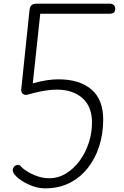

<svg xmlns="http://www.w3.org/2000/svg" viewBox="-20 -1024 679 1054"><path d="M228.5 10Q184 10 139.5 -10.2Q95 -30.5 70 -55Q50 -75 50 -88.5Q50 -102 58.8 -110.5Q67.5 -119 80 -119Q86.5 -119 92 -113.2Q97.5 -107.5 104 -101.5Q126 -81.5 167.2 -63.5Q208.5 -45.5 249.5 -45.5Q299.5 -45.5 342.5 -71.8Q385.5 -98 417.5 -141.8Q449.5 -185.5 467.2 -239.8Q485 -294 485 -350Q485 -439.5 432.2 -485.8Q379.5 -532 291.5 -532Q272 -532 247.8 -529.2Q223.5 -526.5 194.5 -520.2Q165.5 -514 130 -504Q115.5 -500.5 105.2 -509.2Q95 -518 96.5 -532.5L142 -968.5Q144.5 -988.5 153.5 -996.2Q162.5 -1004 184 -1004H577.5Q598 -1004 605.2 -996Q612.5 -988 612.5 -975Q612.5 -962.5 605.8 -955.5Q599 -948.5 578.5 -948.5H201L160 -566.5Q203.5 -578.5 236.8 -583.5Q270 -588.5 301.5 -588.5Q416.5 -588.5 481.5 -533.2Q546.5 -478 546.5 -368Q546.5 -289.5 524.5 -221Q502.5 -152.5 461 -100.5Q419.5 -48.5 360.8 -19.2Q302 10 228.5 10Z"/></svg>

Font: Edu SA Hand
Style: Regular
Weight: 400
Designer: Tina and Corey Anderson, Eben Sorkin, Mirko Velimirovic
Foundry: Google for Education
Version: Version 2.000